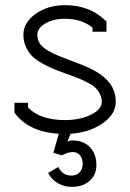

<svg xmlns="http://www.w3.org/2000/svg" viewBox="-20 -502 504 745"><path d="M221.2 101.1 187 90.8 208 17.1Q96.7 10.3 41 -58.1L36.1 -64.9V-103H88.9V-85Q135.3 -36.1 231.9 -36.1Q291 -36.1 333 -56.9Q375 -77.6 375 -106.9Q375 -124 366.9 -138.7Q358.9 -153.3 348.4 -163.1Q337.9 -172.9 316.9 -183.3Q295.9 -193.8 281 -199.7Q266.1 -205.6 238.8 -215.3Q237.3 -215.8 236.3 -216.1Q235.4 -216.3 234.1 -216.8Q232.9 -217.3 231.9 -217.8Q202.1 -228.5 184.1 -236.1Q166 -243.7 141.8 -257.3Q117.7 -271 104 -284.9Q90.3 -298.8 80.6 -320.1Q70.8 -341.3 70.8 -366.2V-367.2Q70.8 -414.6 118.2 -448.2Q165.5 -481.9 231.9 -481.9Q326.2 -481.9 384.8 -425.8L393.1 -418.9V-378.9H338.9V-395Q296.9 -429.2 231.9 -429.2Q187.5 -429.2 156.2 -411.1Q125 -393.1 125 -367.2V-366.2Q125 -335 152.6 -314.7Q180.2 -294.4 231.9 -275.9Q308.1 -247.1 326.2 -238.3Q403.3 -202.1 421.9 -149.4Q429.2 -129.9 429.2 -106.9Q429.2 -59.1 378.7 -23.7Q328.1 11.7 253.9 17.1L241.2 47.9Q247.6 43 262.2 43Q303.7 43 328.9 69.1Q354 95.2 354 138.2Q354 176.8 327.6 200Q301.3 223.1 257.8 223.1Q231.4 223.1 208 210.7Q184.6 198.2 170.9 176.8L167 168.9L206.1 146L210.9 153.8Q225.6 179.2 257.8 179.2Q277.3 179.2 289.1 166.5Q300.8 153.8 300.8 133.8Q300.8 112.8 290 100.3Q279.3 87.9 262.2 87.9Q256.8 87.9 251.5 88.9Q246.1 89.8 243.9 90.6Q241.7 91.3 233.6 94.7Q225.6 98.1 223.1 99.1Z"/></svg>

Font: Rawengulk
Style: Demibold
Weight: 600
Version: Version 0.92